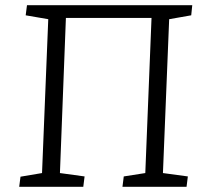

<svg xmlns="http://www.w3.org/2000/svg" viewBox="-20 -720 783 740"><path d="M54 0 59 -39 142 -53 166 -646 79 -661 84 -700H721L717 -661L632 -646L608 -53L704 -40L699 0H452L457 -40L540 -53L564 -651H234L211 -53L306 -40L301 0Z"/></svg>

Font: Literata 12pt Light
Style: Italic
Weight: 300
Italic angle: -2°
Designer: Latin by Veronika Burian and Jose Scaglione. Greek by Irene Vlachou. Cyrillic by Vera Evstafieva
Foundry: TypeTogether
Version: Version 3.002